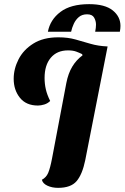

<svg xmlns="http://www.w3.org/2000/svg" viewBox="-20 -884 601 926"><path d="M260 22Q231 22 208.5 11.5Q186 1 182 -17Q203 -28 212.5 -50.5Q222 -73 231 -120L300 -484Q309 -530 328.5 -562.5Q348 -595 378 -617L376 -623Q364 -629 348 -635Q332 -641 308 -641Q255 -641 225 -605.5Q195 -570 195 -508Q195 -480 201 -453.5Q207 -427 222 -397Q210 -385 193.5 -380Q177 -375 163 -375Q106 -375 76 -412.5Q46 -450 46 -504Q46 -552 69.5 -598Q93 -644 141 -674Q189 -704 261 -704Q308 -704 344.5 -693.5Q381 -683 417.5 -672.5Q454 -662 498 -660H499L391 -111Q377 -43 349.5 -10.5Q322 22 260 22ZM211 -731Q222 -789 271.5 -826.5Q321 -864 410 -864Q486 -864 523.5 -834Q561 -804 561 -759Q561 -746 558 -731H439Q441 -742 442 -749.5Q443 -757 443 -765Q443 -783 434 -799Q425 -815 400 -815Q376 -815 360.5 -802Q345 -789 336 -769.5Q327 -750 323 -731Z"/></svg>

Font: Sansita Swashed SemiBold
Style: Regular
Weight: 600
Designer: Pablo Cosgaya
Foundry: Omnibus-Type
Version: Version 1.003; ttfautohint (v1.8.3)